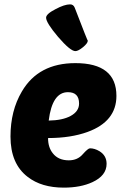

<svg xmlns="http://www.w3.org/2000/svg" viewBox="-20 -849 572 879"><path d="M107 -39Q28 -99 28 -224Q28 -342 80 -430Q156 -560 325 -560Q513 -560 513 -410Q513 -293 381 -245Q304 -217 200 -217Q200 -174 222 -147Q247 -115 295 -115Q335 -115 359 -143Q383 -170 392 -170Q413 -170 435 -157Q468 -137 468 -99Q468 -45 403 -15Q349 10 272 10Q170 10 107 -39ZM203 -297Q266 -298 303 -318Q342 -339 342 -375Q342 -427 291 -427Q219 -427 203 -297ZM246 -680Q191 -745 191 -768Q191 -785 234 -807Q275 -829 301 -829Q316 -829 322 -814Q382 -658 382 -663Q382 -651 360 -633Q338 -615 325 -615Q302 -615 246 -680Z"/></svg>

Font: PoetsenOne
Style: Regular
Weight: 400
Designer: Rodrigo Fuenzalida, Pablo Impallari
Foundry: Pablo Impallari, Rodrigo Fuenzalida
Version: Version 1.000